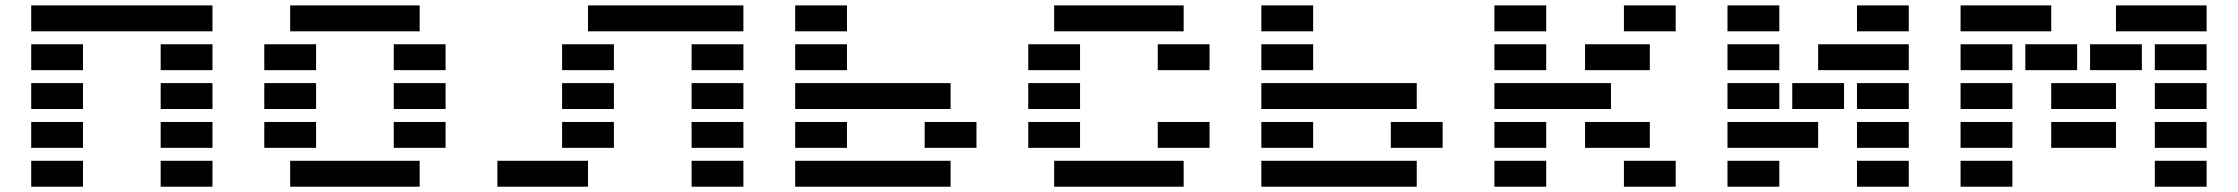

<svg xmlns="http://www.w3.org/2000/svg" viewBox="-20 -704 8438 724"><path d="M585.9 0V-97.7H781.2V0ZM97.7 -585.9V-683.6H781.2V-585.9ZM97.7 -439.5V-537.1H293V-439.5ZM585.9 -439.5V-537.1H781.2V-439.5ZM97.7 -293V-390.6H293V-293ZM585.9 -293V-390.6H781.2V-293ZM97.7 -146.5V-244.1H293V-146.5ZM585.9 -146.5V-244.1H781.2V-146.5ZM97.7 0V-97.7H293V0Z M1074.2 0V-97.7H1562.5V0ZM1562.5 -683.6V-585.9H1074.2V-683.6ZM976.6 -439.5V-537.1H1171.9V-439.5ZM1464.8 -439.5V-537.1H1660.2V-439.5ZM976.6 -293V-390.6H1171.9V-293ZM1464.8 -293V-390.6H1660.2V-293ZM976.6 -146.5V-244.1H1171.9V-146.5ZM1464.8 -146.5V-244.1H1660.2V-146.5Z M2587.9 0V-97.7H2783.2V0ZM2099.6 -439.5V-537.1H2294.9V-439.5ZM2099.6 -293V-390.6H2294.9V-293ZM2099.6 -146.5V-244.1H2294.9V-146.5ZM1855.5 0V-97.7H2197.3V0ZM2197.3 -585.9V-683.6H2783.2V-585.9ZM2587.9 -439.5V-537.1H2783.2V-439.5ZM2587.9 -293V-390.6H2783.2V-293ZM2587.9 -146.5V-244.1H2783.2V-146.5Z M2978.5 -585.9V-683.6H3173.8V-585.9ZM2978.5 -439.5V-537.1H3173.8V-439.5ZM2978.5 -293V-390.6H3564.5V-293ZM2978.5 -146.5V-244.1H3173.8V-146.5ZM3466.8 -146.5V-244.1H3662.1V-146.5ZM2978.5 0V-97.7H3564.5V0Z M3955.1 0V-97.7H4443.4V0ZM4443.4 -683.6V-585.9H3955.1V-683.6ZM3857.4 -439.5V-537.1H4052.7V-439.5ZM4345.7 -439.5V-537.1H4541V-439.5ZM3857.4 -293V-390.6H4052.7V-293ZM3857.4 -146.5V-244.1H4052.7V-146.5ZM4345.7 -146.5V-244.1H4541V-146.5Z M4736.3 -585.9V-683.6H4931.6V-585.9ZM4736.3 -439.5V-537.1H4931.6V-439.5ZM4736.3 -293V-390.6H5322.3V-293ZM4736.3 -146.5V-244.1H4931.6V-146.5ZM5224.6 -146.5V-244.1H5419.9V-146.5ZM4736.3 0V-97.7H5322.3V0Z M5615.2 -585.9V-683.6H5810.5V-585.9ZM6103.5 -585.9V-683.6H6298.8V-585.9ZM5957 -439.5V-537.1H6201.2V-439.5ZM5615.2 -439.5V-537.1H5810.5V-439.5ZM6054.7 -390.6V-293H5615.2V-390.6ZM5957 -146.5V-244.1H6201.2V-146.5ZM5615.2 -146.5V-244.1H5810.5V-146.5ZM5615.2 0V-97.7H5810.5V0ZM6103.5 0V-97.7H6298.8V0Z M7177.7 -683.6V-585.9H6982.4V-683.6ZM6689.5 -683.6V-585.9H6494.1V-683.6ZM7177.7 -537.1V-439.5H6835.9V-537.1ZM6689.5 -537.1V-439.5H6494.1V-537.1ZM7177.7 -390.6V-293H6982.4V-390.6ZM6933.6 -390.6V-293H6738.3V-390.6ZM6689.5 -390.6V-293H6494.1V-390.6ZM7177.7 -244.1V-146.5H6982.4V-244.1ZM6494.1 -146.5V-244.1H6835.9V-146.5ZM7177.7 -97.7V0H6982.4V-97.7ZM6689.5 -97.7V0H6494.1V-97.7Z M8105.5 0V-97.7H8300.8V0ZM8105.5 -146.5V-244.1H8300.8V-146.5ZM8105.5 -293V-390.6H8300.8V-293ZM8105.5 -439.5V-537.1H8300.8V-439.5ZM7373 0V-97.7H7568.4V0ZM7373 -146.5V-244.1H7568.4V-146.5ZM7714.8 -146.5V-244.1H7959V-146.5ZM7373 -293V-390.6H7568.4V-293ZM7714.8 -293V-390.6H7959V-293ZM7861.3 -439.5V-537.1H8056.6V-439.5ZM7617.2 -439.5V-537.1H7812.5V-439.5ZM7373 -439.5V-537.1H7568.4V-439.5ZM8300.8 -683.6V-585.9H7959V-683.6ZM7714.8 -683.6V-585.9H7373V-683.6Z"/></svg>

Font: Trigram
Style: Regular
Weight: 400
Designer: GGBotNet
Foundry: GGBotNet
Version: 1.05